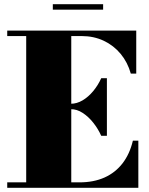

<svg xmlns="http://www.w3.org/2000/svg" viewBox="-20 -896 709 916"><path d="M14.5 0V-26H105V-724H14.5V-750H630V-545H604Q589 -598.5 555.8 -638.8Q522.5 -679 475 -701.5Q427.5 -724 369 -724H320V-26H359Q427 -26 478.8 -49.2Q530.5 -72.5 564.8 -117Q599 -161.5 614 -225H640V0ZM463 -248Q448 -281.5 425 -310.5Q402 -339.5 374.2 -357.5Q346.5 -375.5 318 -375H300V-401H318Q346.5 -401 374 -417.2Q401.5 -433.5 424.8 -461.5Q448 -489.5 463 -523H490V-248ZM232 -850V-876H472V-850Z"/></svg>

Font: Bodoni Moda 9pt Black
Style: Regular
Weight: 900
Designer: Owen Earl
Foundry: indestructible type
Version: Version 2.005